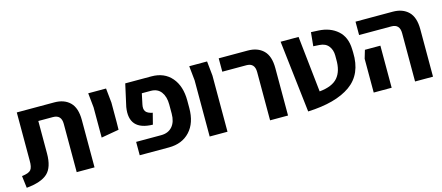

<svg xmlns="http://www.w3.org/2000/svg" viewBox="-45 -1031 3451 1498"><g transform="rotate(-15 1681.0 -282.5)"><path d="M30 17 18 -81Q74 -87 91 -108Q108 -129 107 -182V-571H410Q490 -571 536 -525.5Q582 -480 582 -383V0H438V-390Q438 -463 370 -463H252V-201Q252 -89 200.5 -41.5Q149 6 30 17Z M696 -210V-454L684 -571H828L840 -454V-298L839 -235Z M947 0V-108H1149Q1207 -108 1239.5 -145.5Q1272 -183 1272 -249V-323Q1272 -386 1243.5 -424.5Q1215 -463 1160 -463H1088L1070 -378Q1062 -341 1076 -321.5Q1090 -302 1131 -294L1108 -204Q913 -208 943 -391L983 -571H1194Q1298 -571 1357 -502Q1416 -433 1416 -316V-256Q1416 -136 1353 -68Q1290 0 1183 0Z M1512 0V-454L1500 -571H1644L1656 -454V0Z M2000 0V-390Q2000 -463 1933 -463H1738V-571H1972Q2052 -571 2098.5 -525.5Q2145 -480 2145 -383V0Z M2305 10 2238 -571H2383L2432 -118Q2536 -128 2580 -179.5Q2624 -231 2622 -326V-357Q2622 -402 2597.5 -433.5Q2573 -465 2524 -468L2475 -471L2486 -582L2547 -579Q2640 -574 2699.5 -521.5Q2759 -469 2762 -372L2763 -344Q2769 -168 2649.5 -83.5Q2530 1 2305 10Z M3171 0V-390Q3171 -463 3104 -463H2843V-571H3143Q3223 -571 3269.5 -525.5Q3316 -480 3316 -383V0ZM2837 0V-273L2857 -340H2982V0Z"/></g></svg>

Font: Assistant
Style: Bold
Weight: 700
Designer: Hebrew By Ben Nathan, Latin by Paul Hunt
Version: Version 2.001;PS 002.001;hotconv 1.0.88;makeotf.lib2.5.64775